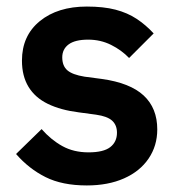

<svg xmlns="http://www.w3.org/2000/svg" viewBox="-20 -554 539 586"><path d="M245 12Q170 12 119 -13.5Q68 -39 29 -84L107 -160Q136 -127 170.5 -108Q205 -89 250 -89Q296 -89 316.5 -105Q337 -121 337 -149Q337 -172 322.5 -185.5Q308 -199 273 -204L221 -211Q165 -218 126 -237Q87 -256 67 -289Q47 -322 47 -369Q47 -445 101.5 -489.5Q156 -534 245 -534Q296 -534 332.5 -524.5Q369 -515 397 -496.5Q425 -478 449 -452L374 -377Q351 -401 319 -417Q287 -433 249 -433Q209 -433 189.5 -418.5Q170 -404 170 -379Q170 -353 185.5 -339.5Q201 -326 238 -320L291 -313Q377 -301 418.5 -262.5Q460 -224 460 -159Q460 -109 433.5 -70Q407 -31 358.5 -9.5Q310 12 245 12Z"/></svg>

Font: IBM Plex Sans SemiBold
Style: Regular
Weight: 600
Designer: Mike Abbink, Paul van der Laan, Pieter van Rosmalen
Foundry: Bold Monday
Version: Version 3.201